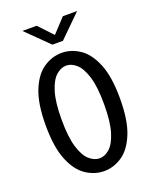

<svg xmlns="http://www.w3.org/2000/svg" viewBox="-165 -992 880 1095"><g transform="rotate(-20 275.0 -444.5)"><path d="M275 11Q216.5 11 164.8 -23.8Q113 -58.5 81 -137.2Q49 -216 49 -348Q49 -479.5 81 -558Q113 -636.5 164.8 -671.2Q216.5 -706 275 -706Q333 -706 384.5 -671.2Q436 -636.5 468 -558Q500 -479.5 500 -348Q500 -216 468 -137.2Q436 -58.5 384.5 -23.8Q333 11 275 11ZM275 -66.5Q306.5 -66.5 336 -92.5Q365.5 -118.5 384.5 -180Q403.5 -241.5 403.5 -348Q403.5 -454 384.5 -515.2Q365.5 -576.5 336 -602.8Q306.5 -629 275 -629Q243 -629 213.2 -602.8Q183.5 -576.5 164.5 -515.2Q145.5 -454 145.5 -348Q145.5 -241.5 164.5 -180Q183.5 -118.5 213.2 -92.5Q243 -66.5 275 -66.5ZM108.5 -900H195L275 -815L354 -900H440.5L306.5 -768H242.5Z"/></g></svg>

Font: Trispace SemiCondensed
Style: Regular
Weight: 400
Width: 4
Designer: Tyler Finck
Foundry: Etcetera Type Company
Version: Version 1.210; ttfautohint (v1.8.3)